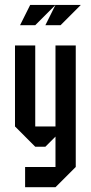

<svg xmlns="http://www.w3.org/2000/svg" viewBox="-20 -687 373 790"><path d="M208.3 -500H291.7V0L208.3 83.3H83.3V0H208.3V-125L166.7 -83.3H125L41.7 -166.7V-500H125V-166.7H208.3ZM166.7 -583.3 208.3 -666.7H312.5L229.2 -583.3ZM62.5 -583.3 104.2 -666.7H208.3L125 -583.3Z"/></svg>

Font: Yulong
Style: Regular
Weight: 400
Designer: GGBotNet
Foundry: f0n7.com
Version: 1.00